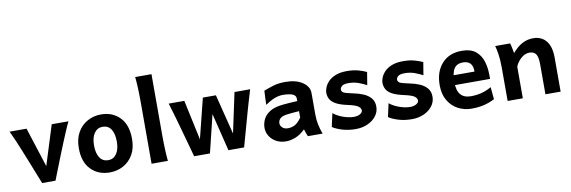

<svg xmlns="http://www.w3.org/2000/svg" viewBox="-47 -926 3792 1275"><g transform="rotate(-10 1849.5 -288.5)"><path d="M157.2 0Q157.2 0 149.4 -19.3Q141.6 -38.6 129.6 -69.1Q117.7 -99.6 104.2 -133.3Q90.8 -167 78.9 -196.5Q66.9 -226.1 60.1 -243.2Q51.3 -265.6 34.9 -303.7Q18.6 -341.8 3.4 -373.5H117.7L203.6 -106L287.6 -373.5H400.4Q384.8 -341.8 368.9 -303.5Q353 -265.1 343.8 -243.2Q337.9 -229 326.4 -200.4Q314.9 -171.9 301.3 -137.7Q287.6 -103.5 275.4 -72Q263.2 -40.5 255.1 -20.3Q247.1 0 247.1 0Z M612.8 8.8Q535.6 8.8 486.3 -41.3Q437 -91.3 437 -185.5Q437 -248.5 462.2 -292Q487.3 -335.4 529.1 -358.2Q570.8 -380.9 620.1 -380.9Q697.8 -380.9 746.8 -330.6Q795.9 -280.3 795.9 -185.5Q795.9 -122.6 770.8 -79.3Q745.6 -36.1 704.1 -13.7Q662.6 8.8 612.8 8.8ZM616.7 -73.2Q651.9 -73.2 672.6 -103.3Q693.4 -133.3 693.4 -185.5Q693.4 -238.3 673.8 -268.3Q654.3 -298.3 616.7 -298.3Q581.1 -298.3 560.3 -268.3Q539.6 -238.3 539.6 -185.5Q539.6 -133.3 559.3 -103.3Q579.1 -73.2 616.7 -73.2Z M895 0V-413.6Q895 -467.3 893.1 -510.7Q891.1 -554.2 887.7 -585.9H997.6V-173.8Q997.6 -150.4 998.3 -116.9Q999 -83.5 1000.7 -51.8Q1002.4 -20 1004.9 0Z M1182.1 0 1114.7 -243.2Q1106.4 -272.5 1097.7 -302Q1088.9 -331.5 1076.2 -373.5H1181.6L1239.3 -104L1306.6 -373.5H1394.5L1462.4 -104L1520 -373.5H1625.5Q1612.8 -332 1604.7 -304.2Q1596.7 -276.4 1586.9 -243.2L1519 0H1413.1L1350.6 -254.4L1288.6 0Z M1800.8 8.8Q1764.2 8.8 1735.6 -6.8Q1707 -22.5 1690.9 -48.3Q1674.8 -74.2 1674.8 -104Q1674.8 -132.3 1687.7 -160.4Q1700.7 -188.5 1732.7 -209Q1764.6 -229.5 1821.3 -234.9Q1834 -236.3 1854.2 -237.8Q1874.5 -239.3 1893.6 -240.5Q1912.6 -241.7 1919.9 -241.7V-259.8Q1919.9 -280.3 1896.7 -289.6Q1873.5 -298.8 1832 -298.8Q1803.2 -298.8 1774.2 -287.1Q1745.1 -275.4 1712.9 -252.9Q1713.4 -265.1 1714.1 -295.2Q1714.8 -325.2 1716.8 -347.7Q1748 -359.9 1782.5 -370.4Q1816.9 -380.9 1863.3 -380.9Q1935.1 -380.9 1978.8 -351.3Q2022.5 -321.8 2022.5 -278.3V-135.3Q2022.5 -95.7 2029.5 -63.2Q2036.6 -30.8 2048.3 0H1949.2Q1945.8 -7.8 1940.4 -21Q1935.1 -34.2 1931.2 -49.3Q1900.4 -18.6 1866.7 -4.9Q1833 8.8 1800.8 8.8ZM1827.6 -74.7Q1850.6 -74.7 1872.1 -84.5Q1893.6 -94.2 1919.9 -129.9V-173.8Q1909.2 -173.3 1883.3 -171.1Q1857.4 -168.9 1843.3 -167Q1805.2 -163.1 1791.3 -149.2Q1777.3 -135.3 1777.3 -117.2Q1777.3 -99.6 1791.3 -87.2Q1805.2 -74.7 1827.6 -74.7Z M2271 8.8Q2222.2 8.8 2180.9 -3.7Q2139.6 -16.1 2115.7 -32.7L2135.7 -122.6Q2163.1 -100.1 2201.9 -86.7Q2240.7 -73.2 2272.9 -73.2Q2298.8 -73.2 2315.2 -83.3Q2331.5 -93.3 2331.5 -106Q2331.5 -122.1 2314.7 -134.5Q2297.9 -147 2245.6 -158.2Q2193.8 -169.4 2166.5 -185.1Q2139.2 -200.7 2129.2 -220.7Q2119.1 -240.7 2119.1 -263.7Q2119.1 -276.9 2126.5 -296.6Q2133.8 -316.4 2151.6 -335.7Q2169.4 -355 2200.4 -367.9Q2231.4 -380.9 2278.3 -380.9Q2323.2 -380.9 2356.2 -371.3Q2389.2 -361.8 2410.2 -351.6L2396 -265.1Q2375.5 -276.4 2344.2 -288.3Q2313 -300.3 2274.9 -300.3Q2242.7 -300.3 2230.5 -289.3Q2218.3 -278.3 2218.3 -267.1Q2218.3 -253.4 2230.7 -245.8Q2243.2 -238.3 2291.5 -228.5Q2329.6 -221.2 2361.1 -208Q2392.6 -194.8 2411.6 -172.4Q2430.7 -149.9 2430.7 -115.2Q2430.7 -80.1 2409.4 -52Q2388.2 -23.9 2352.1 -7.6Q2315.9 8.8 2271 8.8Z M2649.9 8.8Q2601.1 8.8 2559.8 -3.7Q2518.6 -16.1 2494.6 -32.7L2514.6 -122.6Q2542 -100.1 2580.8 -86.7Q2619.6 -73.2 2651.9 -73.2Q2677.7 -73.2 2694.1 -83.3Q2710.4 -93.3 2710.4 -106Q2710.4 -122.1 2693.6 -134.5Q2676.8 -147 2624.5 -158.2Q2572.8 -169.4 2545.4 -185.1Q2518.1 -200.7 2508.1 -220.7Q2498 -240.7 2498 -263.7Q2498 -276.9 2505.4 -296.6Q2512.7 -316.4 2530.5 -335.7Q2548.3 -355 2579.3 -367.9Q2610.4 -380.9 2657.2 -380.9Q2702.1 -380.9 2735.1 -371.3Q2768.1 -361.8 2789.1 -351.6L2774.9 -265.1Q2754.4 -276.4 2723.1 -288.3Q2691.9 -300.3 2653.8 -300.3Q2621.6 -300.3 2609.4 -289.3Q2597.2 -278.3 2597.2 -267.1Q2597.2 -253.4 2609.6 -245.8Q2622.1 -238.3 2670.4 -228.5Q2708.5 -221.2 2740 -208Q2771.5 -194.8 2790.5 -172.4Q2809.6 -149.9 2809.6 -115.2Q2809.6 -80.1 2788.3 -52Q2767.1 -23.9 2731 -7.6Q2694.8 8.8 2649.9 8.8Z M3052.2 8.8Q3003.9 8.8 2962.4 -12.7Q2920.9 -34.2 2895.3 -76.7Q2869.6 -119.1 2869.6 -181.2Q2869.6 -272 2918.7 -326.4Q2967.8 -380.9 3052.2 -380.9Q3113.8 -380.9 3147 -353.3Q3180.2 -325.7 3193.1 -283.2Q3206.1 -240.7 3206.1 -194.8Q3206.1 -189.5 3206.3 -179.7Q3206.5 -169.9 3206.5 -164.6H2925.3V-230.5H3113.3Q3113.3 -269 3096.4 -286.4Q3079.6 -303.7 3047.4 -303.7Q3007.8 -303.7 2988.5 -276.4Q2969.2 -249 2969.2 -184.6Q2969.2 -126.5 2992.7 -99.9Q3016.1 -73.2 3061.5 -73.2Q3097.7 -73.2 3132.1 -81.5Q3166.5 -89.8 3200.7 -109.9L3208.5 -27.3Q3168.9 -7.3 3132.1 0.7Q3095.2 8.8 3052.2 8.8Z M3295.9 0Q3295.9 0 3295.9 -24.4Q3295.9 -48.8 3295.9 -85.7Q3295.9 -122.6 3295.9 -160.4Q3295.9 -198.2 3295.9 -225.1Q3295.9 -278.8 3289.8 -316.7Q3283.7 -354.5 3277.8 -373.5H3378.4Q3382.3 -362.8 3386.7 -340.6Q3391.1 -318.4 3393.1 -305.7Q3427.7 -345.7 3461.7 -363.3Q3495.6 -380.9 3534.2 -380.9Q3589.8 -380.9 3621.6 -342.5Q3653.3 -304.2 3653.3 -228.5Q3653.3 -210.4 3653.3 -181.9Q3653.3 -153.3 3653.3 -122.1Q3653.3 -90.8 3653.3 -63Q3653.3 -35.2 3653.3 -17.6Q3653.3 0 3653.3 0H3550.8Q3550.8 0 3550.8 -23.7Q3550.8 -47.4 3550.8 -81.8Q3550.8 -116.2 3550.8 -149.2Q3550.8 -182.1 3550.8 -201.2Q3550.8 -252 3537.1 -271.5Q3523.4 -291 3493.7 -291Q3462.4 -291 3435.3 -265.9Q3408.2 -240.7 3398.4 -212.4V0Z"/></g></svg>

Font: Harmattan
Style: Bold
Weight: 700
Designer: George W. Nuss III and SIL International
Foundry: SIL International
Version: Version 4.000